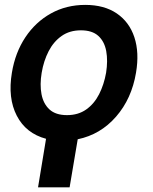

<svg xmlns="http://www.w3.org/2000/svg" viewBox="-20 -573 634 796"><path d="M170.9 2.4Q87.4 -20 49.6 -93.3Q11.7 -166.5 29.3 -271.5Q43 -355 85.2 -418.5Q127.4 -481.9 191.2 -517.3Q254.9 -552.7 333.5 -552.7Q412.1 -552.7 464.1 -517.3Q516.1 -481.9 537.1 -418.5Q558.1 -355 543.9 -271.5Q525.9 -163.6 461.2 -89.4Q396.5 -15.1 302.2 4.4L268.6 203.6H137.7ZM257.8 -95.7Q304.2 -95.7 337.4 -119.1Q370.6 -142.6 390.9 -182.4Q411.1 -222.2 419.9 -271.5Q427.7 -321.3 420.4 -361.1Q413.1 -400.9 387.7 -424.1Q362.3 -447.3 315.4 -447.3Q268.6 -447.3 235.4 -423.8Q202.1 -400.4 181.6 -360.6Q161.1 -320.8 152.8 -271.5Q144.5 -222.2 152.1 -182.4Q159.7 -142.6 185.3 -119.1Q210.9 -95.7 257.8 -95.7Z"/></svg>

Font: Inter Display Semi Bold
Style: Italic
Weight: 600
Italic angle: -9.39999°
Designer: Rasmus Andersson
Foundry: rsms
Version: Version 4.000;git-4fc901f